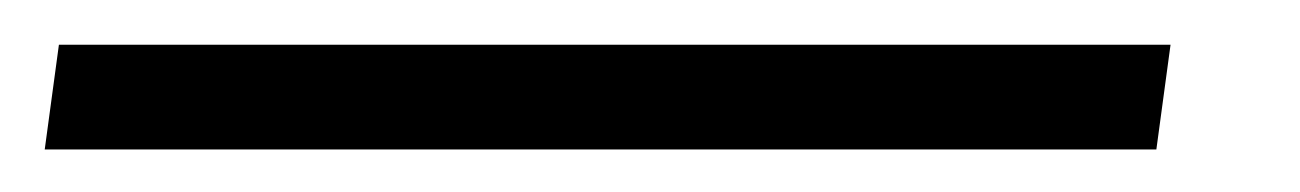

<svg xmlns="http://www.w3.org/2000/svg" viewBox="-76 24 596 88"><path d="M460.5 44.5 454 92.5H-55.5L-49 44.5Z"/></svg>

Font: Merriweather 144pt
Style: Bold Italic
Weight: 700
Italic angle: -7.8°
Version: Version 2.101